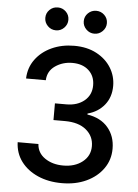

<svg xmlns="http://www.w3.org/2000/svg" viewBox="-62 -984 750 1040"><g transform="rotate(5 313.5 -464.0)"><path d="M314 9.8Q240.2 9.8 182.9 -15.6Q125.5 -41 92 -85.9Q58.6 -130.9 56.6 -190.4H169.4Q172.4 -142.1 213.4 -114Q254.4 -85.9 313 -85.9Q376.5 -85.9 417.7 -118.4Q459 -150.9 459 -203.6Q459 -257.8 417.5 -292.2Q376 -326.7 301.3 -326.7H239.3V-417.5H301.3Q361.3 -417.5 399.2 -449Q437 -480.5 437 -532.7Q437 -583 403.8 -613.5Q370.6 -644 314.9 -644Q262.2 -644 221.7 -616Q181.2 -587.9 179.2 -538.1H71.8Q73.7 -597.2 106.7 -642.1Q139.6 -687 194.6 -712.2Q249.5 -737.3 316.9 -737.3Q386.7 -737.3 438.2 -710Q489.7 -682.6 517.6 -637.5Q545.4 -592.3 545.4 -539.1Q545.4 -477.5 511.2 -435.3Q477.1 -393.1 419.9 -377.9V-372.6Q492.7 -361.3 532.2 -314.7Q571.8 -268.1 571.8 -199.7Q571.8 -139.2 538.3 -91.8Q504.9 -44.4 446.8 -17.3Q388.7 9.8 314 9.8ZM210 -812Q183.6 -812 165.3 -830.6Q147 -849.1 147 -874.5Q147 -900.4 165.3 -918.5Q183.6 -936.5 210 -936.5Q235.8 -936.5 254.2 -918.5Q272.5 -900.4 272.5 -874.5Q272.5 -849.1 254.2 -830.6Q235.8 -812 210 -812ZM418.9 -812Q393.1 -812 374.5 -830.6Q356 -849.1 356 -874.5Q356 -900.4 374.5 -918.5Q393.1 -936.5 418.9 -936.5Q444.8 -936.5 463.4 -918.5Q481.9 -900.4 481.9 -874.5Q481.9 -849.1 463.4 -830.6Q444.8 -812 418.9 -812Z"/></g></svg>

Font: Inter Medium
Style: Regular
Weight: 500
Designer: Rasmus Andersson
Foundry: rsms
Version: Version 4.001;git-9221beed3